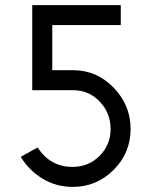

<svg xmlns="http://www.w3.org/2000/svg" viewBox="-20 -720 580 752"><path d="M106.3 -700V-366.7H269Q330.2 -365.8 371.7 -320.8Q413.2 -276.7 413.2 -214.6Q413.2 -152.5 370 -109.4Q326.8 -66.3 264.2 -66.3Q176.3 -66.3 127.5 -142.5L61.3 -105.8Q91.5 -54.7 145.8 -20.8Q199.3 12 264.8 12Q358.5 12 425 -54.5Q491.5 -121 491.5 -214.7Q491.5 -307.7 425.8 -375.9Q360.2 -444.2 269 -445H184.7V-621.7H453V-700Z"/></svg>

Font: Unageo Variable
Style: Regular
Weight: 300
Designer: Richard Sepsi
Foundry: Richard Sepsi
Version: Version 2.200